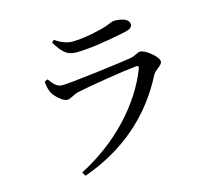

<svg xmlns="http://www.w3.org/2000/svg" viewBox="-111 -893 1223 1083"><g transform="rotate(-15 500.0 -351.5)"><path d="M186.5 -463.9Q175.8 -490.2 174.8 -522.5L192.4 -531.2Q209 -509.8 215.8 -502Q222.7 -494.1 235.8 -485.8Q249 -477.5 264.6 -477.5Q303.7 -477.5 451.2 -495.6Q598.6 -513.7 675.8 -525.4Q692.4 -528.3 710 -537.6Q727.5 -546.9 736.3 -546.9Q761.7 -546.9 799.3 -515.1Q836.9 -483.4 836.9 -461.9Q836.9 -450.2 812.5 -431.6Q788.1 -413.1 781.2 -399.4Q616.2 -77.1 259.8 49.8L246.1 27.3Q413.1 -59.6 531.7 -186Q650.4 -312.5 706.1 -456.1Q709 -465.8 706.5 -469.7Q704.1 -473.6 694.3 -472.7Q639.6 -467.8 515.1 -447.8Q390.6 -427.7 339.8 -416Q326.2 -413.1 305.2 -401.9Q284.2 -390.6 272.5 -390.6Q252 -390.6 223.1 -416.5Q194.3 -442.4 186.5 -463.9ZM727.5 -709Q727.5 -685.5 683.6 -675.8Q491.2 -635.7 388.7 -635.7Q350.6 -635.7 324.7 -656.7Q298.8 -677.7 271.5 -724.6L285.2 -737.3Q337.9 -700.2 384.8 -700.2Q451.2 -700.2 550.8 -724.6Q581.1 -731.4 606.4 -742.2Q631.8 -752.9 640.6 -752.9Q679.7 -752.9 703.6 -741.7Q727.5 -730.5 727.5 -709Z"/></g></svg>

Font: GenYoMin TW TTF Medium
Style: Regular
Weight: 500
Version: Version 1.300